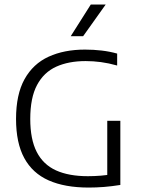

<svg xmlns="http://www.w3.org/2000/svg" viewBox="-20 -820 627 844"><path d="M370 4.5Q265 4.5 194 -27Q123 -58.5 86.8 -125Q50.5 -191.5 50.5 -297Q50.5 -405 88 -472.2Q125.5 -539.5 193.8 -570.8Q262 -602 353.5 -602Q391 -602 427 -597.8Q463 -593.5 495 -584.5V-532Q457.5 -542.5 423.8 -547Q390 -551.5 356.5 -551.5Q281.5 -551.5 227 -526.8Q172.5 -502 142.8 -446.2Q113 -390.5 113 -297Q113 -207.5 141.5 -152Q170 -96.5 226.2 -71Q282.5 -45.5 366.5 -45.5Q394.5 -45.5 423 -47.8Q451.5 -50 475 -55L451.5 -30.5V-289H509V-7Q472 -1 437.2 1.8Q402.5 4.5 370 4.5ZM291 -661 379 -800H444.5L345.5 -661Z"/></svg>

Font: Encode Sans SC Condensed Thin Light
Style: Regular
Weight: 300
Version: Version 3.002